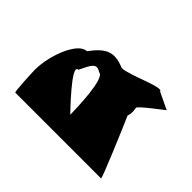

<svg xmlns="http://www.w3.org/2000/svg" viewBox="-139 -715 860 860"><g transform="rotate(-45 291.0 -285.0)"><path d="M46 -8C46 -2 264 -95 264 -95L329 -123C341 -118 360 -117 380 -121C388 -126 473 -11 470 -16L508 -96C535 -98 461 -245 461 -292C494 -370 470 -406 404 -456C404 -509 280 -560 184 -562C174 -562 46 -557 46 -551ZM150 -307C150 -307 318 -472 318 -424C371 -398 401 -387 376 -350C376 -312 191 -308 150 -307Z"/></g></svg>

Font: Ampere
Style: SCExt
Weight: 400
Version: Version 1